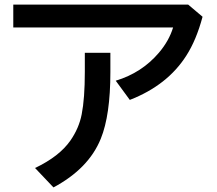

<svg xmlns="http://www.w3.org/2000/svg" viewBox="-20 -775 950 840"><path d="M38.1 -754.9H803.2L866.2 -701.7Q838.9 -599.6 794.9 -531.2Q712.4 -401.9 547.9 -337.9L486.3 -421.9Q600.1 -456.1 675.3 -544.4Q719.7 -596.7 737.3 -654.8H38.1ZM351.1 -543.9H462.9V-460Q462.9 -271 420.9 -168Q367.7 -37.1 213.9 44.9L133.3 -40Q239.3 -90.3 288.1 -160.2Q325.7 -214.4 337.4 -274.9Q351.1 -344.2 351.1 -460.9Z"/></svg>

Font: BIZ UDPGothic
Style: Bold
Weight: 700
Designer: TypeBank Co., Ltd.
Foundry: Morisawa Inc.
Version: Version 1.051